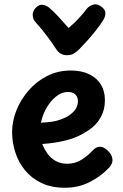

<svg xmlns="http://www.w3.org/2000/svg" viewBox="-20 -882 579 904"><path d="M286 2Q222 2 175 -20.5Q128 -43 97.5 -80.5Q67 -118 52 -165Q37 -212 37 -260Q37 -312 57.5 -363Q78 -414 115 -456.5Q152 -499 202.5 -524.5Q253 -550 313 -550Q364 -550 400 -532.5Q436 -515 455 -484Q474 -453 474 -410Q474 -365 453.5 -328.5Q433 -292 396 -268Q349 -236 294.5 -222Q240 -208 179 -204Q188 -181 203 -159.5Q218 -138 241.5 -124.5Q265 -111 297 -111Q333 -111 363 -129.5Q393 -148 416 -173Q426 -184 434.5 -187.5Q443 -191 450 -191Q463 -191 475.5 -182.5Q488 -174 497.5 -161.5Q507 -149 509 -135Q511 -123 506 -111.5Q501 -100 494 -93Q457 -53 403.5 -25.5Q350 2 286 2ZM173 -304Q205 -306 228 -309.5Q251 -313 280 -325Q307 -336 327 -357Q347 -378 347 -407Q347 -418 342 -427.5Q337 -437 326.5 -443Q316 -449 300 -449Q276 -449 254.5 -435Q233 -421 216 -399Q199 -377 188 -352Q177 -327 173 -304ZM388 -840Q399 -854 418 -860Q437 -866 457 -851Q475 -838 476 -822Q477 -806 467 -789Q454 -767 432.5 -740Q411 -713 389.5 -689Q368 -665 354 -651Q339 -636 326 -629Q313 -622 295 -622Q278 -622 265 -630Q252 -638 243 -653Q229 -675 203 -710Q177 -745 147 -778Q135 -791 134 -809.5Q133 -828 147 -844Q164 -862 180.5 -859.5Q197 -857 210 -847Q232 -829 257 -801.5Q282 -774 303 -750Q316 -761 331 -775.5Q346 -790 361 -807Q376 -824 388 -840Z"/></svg>

Font: Playpen Sans SemiBold
Style: Regular
Weight: 600
Designer: Laura Meseguer, Veronika Burian, José Scaglione
Foundry: TypeTogether
Version: Version 1.001